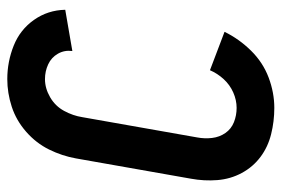

<svg xmlns="http://www.w3.org/2000/svg" viewBox="-146 -638 791 540"><g transform="rotate(-90 250.0 -367.5)"><path d="M217 8Q179 8 143 -1Q107 -10 79 -31Q51 -52 34 -83.5Q17 -115 14 -152Q11 -189 18 -227L75 -550Q82 -589 100 -625.5Q118 -662 150 -690Q182 -718 220.5 -730.5Q259 -743 298 -743Q347 -743 392 -725Q437 -707 464.5 -668Q492 -629 493 -580L377 -560Q380 -582 369.5 -600.5Q359 -619 339.5 -628Q320 -637 298 -637Q272 -637 247 -622.5Q222 -608 208.5 -583Q195 -558 191 -532L134 -209Q130 -188 132.5 -167Q135 -146 146.5 -129.5Q158 -113 177 -105.5Q196 -98 217 -98Q239 -98 260.5 -107.5Q282 -117 298 -134.5Q314 -152 323 -173L431 -132Q411 -91 378 -57.5Q345 -24 302.5 -8Q260 8 217 8Z"/></g></svg>

Font: Iosevka SS08
Style: Bold Italic
Weight: 700
Italic angle: -10°
Monospace: yes
Designer: Belleve Invis
Foundry: Belleve Invis
Version: 2.1.0; ttfautohint (v1.8.2)